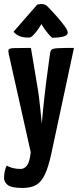

<svg xmlns="http://www.w3.org/2000/svg" viewBox="-31 -737 391 950"><path d="M81 193Q26 193 7.5 178.5Q-11 164 -11 143Q-11 128 -7.5 110.5Q-4 93 3 82Q12 89 30.5 94Q49 99 71 99Q89 99 102.5 82Q116 65 121 16L12 -471Q9 -486 12 -492Q15 -498 39.5 -499Q64 -500 122 -500L151 -327Q157 -294 161.5 -259Q166 -224 169 -193.5Q172 -163 174 -144Q176 -125 176 -125Q176 -125 177.5 -144Q179 -163 182 -193Q185 -223 189 -258.5Q193 -294 197 -327L216 -469Q218 -485 224 -491Q230 -497 254.5 -498.5Q279 -500 335 -500L223 23Q209 88 191.5 125.5Q174 163 148 178Q122 193 81 193ZM227 -550Q227 -550 221.5 -555Q216 -560 208 -569.5Q200 -579 191 -591.5Q182 -604 174 -618Q174 -618 168 -608Q162 -598 152 -584.5Q142 -571 131.5 -561Q121 -551 112 -551Q86 -551 67.5 -557.5Q49 -564 36 -580L153 -714Q164 -717 175 -717Q183 -717 191 -714Q199 -711 206 -703Q206 -703 221 -687.5Q236 -672 255 -650Q274 -628 289 -607.5Q304 -587 304 -577Q304 -561 280 -555.5Q256 -550 227 -550Z"/></svg>

Font: Yanone Kaffeesatz
Style: Bold
Weight: 700
Designer: Yanone (Cyrillic: Daniel Pouzeot, Huerta Tipografica, and Cyreal)
Foundry: Yanone
Version: Version 2.003